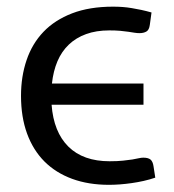

<svg xmlns="http://www.w3.org/2000/svg" viewBox="-20 -534 508 562"><path d="M434.5 -14Q418.5 -8.5 400.8 -4.5Q383 -0.5 365.2 2Q347.5 4.5 330.5 5.8Q313.5 7 299 7Q239 7 191.2 -10.5Q143.5 -28 110.2 -61.2Q77 -94.5 59.2 -143Q41.5 -191.5 41.5 -253.5Q41.5 -310 57.8 -358Q74 -406 107.2 -440.8Q140.5 -475.5 191.2 -495Q242 -514.5 311 -514.5Q326 -514.5 339.2 -513.5Q352.5 -512.5 366 -510.2Q379.5 -508 393.5 -505Q407.5 -502 423.5 -497.5L418.5 -461Q416.5 -446 408.2 -441.5Q400 -437 388.5 -437Q381.5 -437 373.8 -438.2Q366 -439.5 355.8 -441Q345.5 -442.5 332 -443.8Q318.5 -445 300 -445Q261.5 -445 232 -434.2Q202.5 -423.5 181.5 -403.5Q160.5 -383.5 148.2 -354.8Q136 -326 132 -289.5H400V-227.5H131Q137 -147.5 180.2 -104.8Q223.5 -62 301 -62Q324.5 -62 340.5 -63.8Q356.5 -65.5 367.5 -67.2Q378.5 -69 386 -70.8Q393.5 -72.5 399.5 -72.5Q414 -72.5 420.8 -66.8Q427.5 -61 429.5 -46.5Z"/></svg>

Font: Lato 2
Style: Regular
Weight: 400
Designer: Lukasz Dziedzic with Adam Twardoch and Botio Nikoltchev
Foundry: tyPoland Lukasz Dziedzic
Version: Version 2.015; 2015-08-06; http://www.latofonts.com/